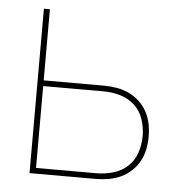

<svg xmlns="http://www.w3.org/2000/svg" viewBox="-43 -562 587 605"><g transform="rotate(5 250.0 -260.0)"><path d="M72 0V-520H91V-295H282Q302 -295 322.5 -291.5Q343 -288 361 -279.5Q379 -271 394 -257Q409 -243 418.5 -225.5Q428 -208 432 -188Q436 -168 436 -148Q436 -127 432 -107Q428 -87 418.5 -69.5Q409 -52 394 -38Q379 -24 361 -15.5Q343 -7 322.5 -3.5Q302 0 282 0ZM282 -18Q309 -18 335 -25.5Q361 -33 380.5 -51Q400 -69 408.5 -95Q417 -121 417 -148Q417 -174 408.5 -200Q400 -226 380.5 -244Q361 -262 335 -269.5Q309 -277 282 -277H91V-18Z"/></g></svg>

Font: Iosevka Term Curly Thin
Style: Regular
Weight: 100
Designer: Belleve Invis
Foundry: Belleve Invis
Version: Version 32.3.0